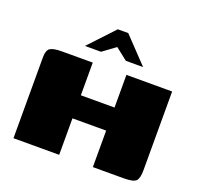

<svg xmlns="http://www.w3.org/2000/svg" viewBox="-115 -774 934 900"><g transform="rotate(20 352.0 -323.5)"><path d="M40 0V-402Q40 -440 57 -450Q74 -460 114 -460H268V-297H436V-460H664V-67Q664 -27 651 -13.5Q638 0 589 0H436V-182H268V0ZM207 -521 325 -647H377L497 -521H411L351 -568L287 -521Z"/></g></svg>

Font: Genos Black
Style: Regular
Weight: 900
Designer: Robert E. Leuschke
Foundry: Robert E. Leuschke
Version: Version 1.010